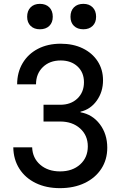

<svg xmlns="http://www.w3.org/2000/svg" viewBox="-20 -967 640 997"><path d="M291 10Q220 10 165.5 -16.5Q111 -43 80.5 -91Q50 -139 49 -202H147Q149 -146 189 -111.5Q229 -77 292 -77Q356 -77 396 -113Q436 -149 436 -207Q436 -264 396 -300Q356 -336 292 -336H206V-423H293Q348 -423 382 -455.5Q416 -488 416 -540Q416 -591 382.5 -622Q349 -653 295 -653Q238 -653 202.5 -618.5Q167 -584 167 -529H69Q69 -591 97.5 -639Q126 -687 177 -713.5Q228 -740 295 -740Q360 -740 409.5 -716Q459 -692 487 -649Q515 -606 515 -550Q515 -490 482.5 -444.5Q450 -399 398 -387V-384Q460 -373 498.5 -322Q537 -271 537 -200Q537 -138 506 -90.5Q475 -43 419.5 -16.5Q364 10 291 10ZM413 -815Q382 -815 364 -832.5Q346 -850 346 -880Q346 -911 364 -929Q382 -947 413 -947Q443 -947 461 -929Q479 -911 479 -880Q479 -850 461 -832.5Q443 -815 413 -815ZM187 -815Q157 -815 139 -832.5Q121 -850 121 -880Q121 -911 139 -929Q157 -947 187 -947Q218 -947 236 -929Q254 -911 254 -880Q254 -850 236 -832.5Q218 -815 187 -815Z"/></svg>

Font: JetBrains Mono NL Medium
Style: Regular
Weight: 500
Monospace: yes
Designer: Philipp Nurullin, Konstantin Bulenkov
Foundry: JetBrains
Version: Version 2.305; ttfautohint (v1.8.4.7-5d5b)